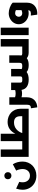

<svg xmlns="http://www.w3.org/2000/svg" viewBox="2066 -2862 1031 5202"><g transform="rotate(-90 2581.0 -261.5)"><path d="M490 -493.9Q462.9 -466.8 420.9 -466.8Q378.9 -466.8 352.1 -493.9Q325.2 -521 325.2 -563Q325.2 -605 352.1 -632.1Q378.9 -659.2 420.9 -659.2Q462.9 -659.2 490 -632.1Q517.1 -605 517.1 -563Q517.1 -521 490 -493.9ZM421.9 209Q312.5 209 225.1 160.2Q137.7 111.3 88.9 26.1Q40 -59.1 40 -164.1Q40 -249 70.8 -339.8L253.9 -254.9Q242.2 -210 242.2 -163.1Q242.2 -77.6 290.8 -21.2Q339.4 35.2 421.9 35.2Q504.9 35.2 553.5 -21.2Q602.1 -77.6 602.1 -164.1Q602.1 -207.5 590.1 -256.3Q578.1 -305.2 559.1 -337.9L731 -429.2Q804.2 -312.5 804.2 -165Q804.2 -85.9 775.4 -16.6Q746.6 52.7 696.5 102.3Q646.5 151.9 575.2 180.4Q503.9 209 421.9 209Z M1239.7 -173.8Q1249 -173.8 1254.4 -150.4Q1259.8 -127 1259.8 -87.9Q1259.8 -47.4 1254.4 -23.7Q1249 0 1239.7 0H930.7V-756.8H1132.8V-173.8Z M1877.9 -570.8Q1951.7 -570.8 2017.1 -545.7Q2082.5 -520.5 2130.6 -475.8Q2178.7 -431.2 2206.8 -365.7Q2234.9 -300.3 2234.9 -223.1V0H1239.7Q1230.5 0 1225.1 -23.7Q1219.7 -47.4 1219.7 -87.9Q1219.7 -127 1225.1 -150.4Q1230.5 -173.8 1239.7 -173.8H1356.9V-756.8H1558.6V-361.8Q1581.1 -407.2 1610.1 -443.6Q1639.2 -480 1678 -509.3Q1716.8 -538.6 1767.8 -554.7Q1818.8 -570.8 1877.9 -570.8ZM1576.7 -173.8H2032.7V-223.1Q2032.7 -397 1863.8 -397Q1760.3 -397 1684.3 -335.7Q1608.4 -274.4 1576.7 -173.8Z M3839.4 -173.8Q3848.6 -173.8 3854 -150.4Q3859.4 -127 3859.4 -87.9Q3859.4 -47.4 3854 -23.7Q3848.6 0 3839.4 0H3757.8Q3660.6 0 3605.5 -50.8Q3542 1 3418.5 1Q3290.5 1 3231.4 -55.2Q3157.7 1 3027.3 1Q2905.8 1 2833.7 -47.6Q2761.7 -96.2 2745.6 -192.9Q2700.7 -179.2 2648.4 -179.2Q2591.8 -179.2 2545.4 -193.8V-43.9Q2545.4 78.6 2471.9 152.8Q2398.4 227.1 2273.4 233.9L2247.6 62Q2300.3 61 2322 37.8Q2343.8 14.6 2343.8 -43.9V-523.9H2545.4V-368.2Q2593.3 -353 2648.4 -353Q2698.2 -353 2741.7 -365.2V-475.1H2943.4V-255.9Q2943.4 -234.9 2943.8 -225.3Q2944.3 -215.8 2946.8 -204.1Q2949.2 -192.4 2954.1 -188.2Q2959 -184.1 2968.8 -179.4Q2978.5 -174.8 2992.2 -173.8Q3005.9 -172.9 3027.3 -172.9Q3048.8 -172.9 3062.5 -173.8Q3076.2 -174.8 3086.2 -179.4Q3096.2 -184.1 3100.8 -188.2Q3105.5 -192.4 3108.2 -204.1Q3110.8 -215.8 3111.3 -225.6Q3111.8 -235.4 3111.8 -255.9V-475.1H3313.5V-249Q3313.5 -215.8 3309.6 -192.9Q3327.1 -172.9 3388.7 -172.9Q3443.8 -172.9 3461.7 -188Q3479.5 -203.1 3479.5 -250V-524.9H3681.6V-249Q3681.6 -220.7 3678.7 -194.8Q3695.3 -173.8 3730.5 -173.8Z M3921.4 -756.8H4123.5V0H3839.4Q3830.1 0 3824.7 -23.7Q3819.3 -47.4 3819.3 -87.9Q3819.3 -127 3824.7 -150.4Q3830.1 -173.8 3839.4 -173.8H3921.4Z M4229 0V-756.8H4431.2V0Z M5106.9 -434.1 5108.9 -433.1V-44.9Q5108.9 90.3 5020.5 165.8Q4932.1 241.2 4784.7 232.9L4759.8 58.1Q4833 65.9 4865.2 51.8Q4897.5 37.6 4904.8 -9.8Q4862.3 0 4822.8 0Q4742.2 0 4673.6 -35.6Q4605 -71.3 4564.9 -133.1Q4524.9 -194.8 4524.9 -268.1Q4524.9 -341.3 4564.9 -404.1Q4605 -466.8 4673.6 -503.4Q4742.2 -540 4822.8 -540Q4896 -540 4976.3 -511Q5056.6 -481.9 5106.9 -434.1ZM4727.1 -266.1Q4727.1 -225.1 4754.4 -199.5Q4781.7 -173.8 4825.7 -173.8Q4856.4 -173.8 4906.7 -192.9V-346.2Q4864.3 -366.2 4826.7 -366.2Q4779.3 -366.2 4753.2 -335.9Q4727.1 -305.7 4727.1 -266.1Z"/></g></svg>

Font: Montserrat-Arabic ExtraBold
Style: Regular
Weight: 800
Designer: Mohamed Gaber
Foundry: Kief Type Foundry
Version: Version 5.008;PS 005.008;hotconv 1.0.88;makeotf.lib2.5.64775